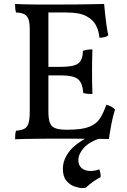

<svg xmlns="http://www.w3.org/2000/svg" viewBox="-20 -699 641 968"><path d="M56 -679Q71 -678 93.5 -677.5Q116 -677 141 -676.5Q166 -676 188.5 -676Q211 -676 224 -676V-138Q224 -101 231 -81Q238 -61 258 -53Q278 -45 315 -45V0Q287 0 250.5 0Q214 0 176.5 0.5Q139 1 107 1.5Q75 2 56 3Q56 -11 57 -21.5Q58 -32 61 -40Q88 -42 103 -50Q118 -58 124 -78.5Q130 -99 130 -138V-549Q130 -583 124 -601Q118 -619 103 -627Q88 -635 61 -636Q58 -644 57 -655.5Q56 -667 56 -679ZM516 -171Q531 -167 541 -161.5Q551 -156 560 -147Q549 -113 541.5 -73Q534 -33 529 2Q510 1 477.5 1Q445 1 403.5 0.5Q362 0 315 0V-45H321Q393 -45 429.5 -59.5Q466 -74 484 -102Q502 -130 516 -171ZM446 -450Q445 -425 444.5 -396Q444 -367 444 -341Q444 -315 444.5 -283Q445 -251 446 -225Q433 -225 422 -226Q411 -227 400 -230Q396 -282 372.5 -300.5Q349 -319 287 -319H215V-362H287Q349 -362 373 -378Q397 -394 398 -443Q411 -447 422 -448.5Q433 -450 446 -450ZM505 -679Q507 -657 510 -628Q513 -599 517 -571Q521 -543 526 -521Q518 -514 506.5 -511.5Q495 -509 481 -509Q479 -540 465 -569Q451 -598 416.5 -617Q382 -636 317 -636H203L224 -676Q303 -676 359.5 -676.5Q416 -677 452.5 -678Q489 -679 505 -679ZM446 -20 479 0Q426 19 400.5 49Q375 79 375 109Q375 134 391.5 148.5Q408 163 438 163Q447 163 458 161Q469 159 480 155Q483 160 484.5 166Q486 172 487 179Q488 186 487 194Q468 204 449.5 217Q431 230 413 247Q409 248 404 248.5Q399 249 394 249Q378 249 355 241Q332 233 314.5 212Q297 191 297 152Q297 107 329 65Q361 23 446 -20Z"/></svg>

Font: Vollkorn
Style: Regular
Weight: 400
Designer: Friedrich Althausen
Foundry: Friedrich Althausen
Version: Version 5.001